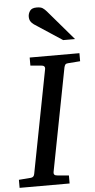

<svg xmlns="http://www.w3.org/2000/svg" viewBox="-76 -963 494 999"><g transform="rotate(-5 170.5 -463.5)"><path d="M-15.1 0V-42L47.9 -46.9Q64 -48.3 66.9 -65.9L170.9 -604Q174.3 -622.6 151.9 -624L96.2 -628.9V-670.9H356V-628.9L292 -624Q282.2 -623.5 278.3 -618.7Q274.4 -613.8 272 -604L168 -65.9Q166.5 -58.6 170.4 -53.2Q174.3 -47.9 188 -46.9L246.1 -42V0ZM339.8 -746.1H277.8L132.8 -841.3Q122.6 -848.1 116.2 -858.2Q109.9 -868.2 109.9 -883.3Q109.9 -898.4 119.4 -912.8Q128.9 -927.2 154.8 -927.2Q176.3 -927.2 186.5 -920.2Q196.8 -913.1 206.1 -902.3Z"/></g></svg>

Font: Charis
Style: Italic
Weight: 400
Italic angle: -11°
Designer: Walt Agee, Miriam Martin, Annie Olsen, Victor Gaultney, Lorna Priest, Alan Ward, Bob Hallissy, Martin Hosken, Sharon Cor
Foundry: SIL Global
Version: Version 7.000